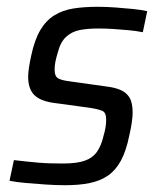

<svg xmlns="http://www.w3.org/2000/svg" viewBox="-20 -538 467 566"><path d="M172 8Q146 8 115.5 6Q85 4 57 1.5Q29 -1 8 -5L21 -66Q39 -64 57 -62Q75 -60 93 -58.5Q111 -57 129 -56.5Q147 -56 166 -56Q207 -56 230.5 -64.5Q254 -73 266.5 -91.5Q279 -110 285 -137Q289 -150 291 -162Q293 -174 293 -185Q293 -206 282 -211Q271 -216 246 -220L136 -235Q97 -241 80 -259Q63 -277 63 -312Q63 -323 65.5 -339.5Q68 -356 72 -374Q82 -421 99 -449.5Q116 -478 140.5 -493Q165 -508 196.5 -513Q228 -518 268 -518Q293 -518 320 -516Q347 -514 372 -511.5Q397 -509 414 -505L401 -443Q381 -447 359 -449Q337 -451 314.5 -452.5Q292 -454 269 -454Q239 -454 215.5 -449.5Q192 -445 175 -429.5Q158 -414 150 -382Q146 -369 143.5 -357Q141 -345 141 -332Q141 -313 151.5 -307Q162 -301 187 -298L294 -283Q319 -280 336 -272.5Q353 -265 362 -250Q371 -235 371 -206Q371 -195 368.5 -177Q366 -159 361 -138Q352 -93 336.5 -64.5Q321 -36 298.5 -20.5Q276 -5 245 1.5Q214 8 172 8Z"/></svg>

Font: Saira SemiCondensed
Style: Italic
Weight: 400
Width: 4
Italic angle: -12°
Designer: Hector Gatti with collaboration of the Omnibus-Type team
Foundry: Omnibus-Type
Version: Version 1.101